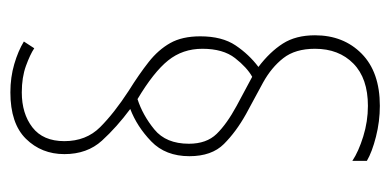

<svg xmlns="http://www.w3.org/2000/svg" viewBox="-211 -640 752 370"><g transform="rotate(-90 165.0 -455.0)"><path d="M49 -466Q49 -512 77.5 -539.5Q106 -567 140 -580Q105 -606 79 -634.5Q53 -663 53 -707Q53 -751 82.5 -781Q112 -811 172 -811Q201 -811 226.5 -803.5Q252 -796 270 -785L257 -765Q245 -773 223 -781Q201 -789 172 -789Q131 -789 104.5 -768.5Q78 -748 78 -707Q78 -665 105 -638Q132 -611 175 -583Q207 -563 230.5 -544.5Q254 -526 267 -503Q280 -480 280 -445Q280 -403 262.5 -377Q245 -351 221 -333Q250 -311 266 -286Q282 -261 282 -224Q282 -169 246.5 -134Q211 -99 146 -99Q116 -99 86.5 -106.5Q57 -114 40 -124V-152Q58 -140 87 -131Q116 -122 146 -122Q199 -122 227.5 -150Q256 -178 256 -224Q256 -262 238 -285Q220 -308 191 -324Q162 -340 130 -357Q96 -376 72.5 -399.5Q49 -423 49 -466ZM73 -467Q73 -433 92 -413.5Q111 -394 146 -375L202 -345Q220 -355 238 -378Q256 -401 256 -441Q256 -479 233.5 -507Q211 -535 159 -566Q128 -556 100.5 -533.5Q73 -511 73 -467Z"/></g></svg>

Font: Noto Sans Tamil UI ExtraCondensed Thin
Style: Regular
Weight: 100
Width: 2
Designer: Jelle Bosma - Monotype Design Team
Foundry: Monotype Imaging Inc.
Version: Version 2.004; ttfautohint (v1.8.4.7-5d5b)